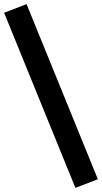

<svg xmlns="http://www.w3.org/2000/svg" viewBox="-54 -778 495 932"><path d="M-34 -716 75 -758 421 92 312 134Z"/></svg>

Font: Maitree SemiBold
Style: Regular
Weight: 600
Designer: CadsonDemak Team
Foundry: CadsonDemak
Version: Version 1.001